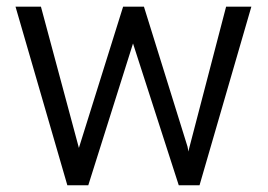

<svg xmlns="http://www.w3.org/2000/svg" viewBox="-20 -548 793 568"><path d="M25.9 -528.3 179.2 0H241.2L373.5 -419.4L508.8 0H570.3L723.6 -528.3H648.9L539.1 -107.4L537.6 -99.6L534.7 -114.3L405.8 -528.3H344.2L213.4 -110.4L101.1 -528.3Z"/></svg>

Font: Vazirmatn Light
Style: Regular
Weight: 300
Designer: Saber Rastikerdar
Foundry: Saber Rastikerdar
Version: Version 33.003